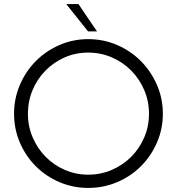

<svg xmlns="http://www.w3.org/2000/svg" viewBox="-20 -914 868 942"><path d="M49 -356Q49 -431 77.5 -497.5Q106 -564 155.5 -614Q205 -664 271.5 -693Q338 -722 413 -722Q488 -722 555 -693Q622 -664 671.5 -614Q721 -564 750 -497.5Q779 -431 779 -356Q779 -281 750 -214.5Q721 -148 671.5 -98.5Q622 -49 555 -20.5Q488 8 413 8Q338 8 271.5 -20.5Q205 -49 155.5 -98.5Q106 -148 77.5 -214.5Q49 -281 49 -356ZM117 -356Q117 -294 140.5 -239.5Q164 -185 204 -144.5Q244 -104 298 -80.5Q352 -57 413 -57Q474 -57 528.5 -80.5Q583 -104 623.5 -144.5Q664 -185 687.5 -239.5Q711 -294 711 -356Q711 -418 687.5 -472.5Q664 -527 623.5 -568Q583 -609 528.5 -632.5Q474 -656 413 -656Q351 -656 297.5 -632.5Q244 -609 203.5 -568Q163 -527 140 -472.5Q117 -418 117 -356ZM365 -894Q388 -860 410.5 -826.5Q433 -793 456 -760H412L305 -894Z"/></svg>

Font: Josefin Sans
Style: Regular
Weight: 400
Designer: Santiago Orozco
Foundry: Typemade
Version: Version 1.0